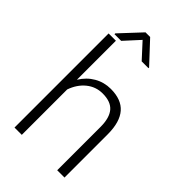

<svg xmlns="http://www.w3.org/2000/svg" viewBox="-266 -991 1082 1082"><g transform="rotate(45 274.5 -450.5)"><path d="M134.3 -439Q163.1 -486.3 208 -512.2Q252.9 -538.1 306.2 -538.1Q391.1 -538.1 432.6 -490.2Q474.1 -442.4 474.6 -346.7V0H416.5V-347.2Q416 -418 386.5 -452.6Q356.9 -487.3 292 -487.3Q237.8 -487.3 196 -453.4Q154.3 -419.4 134.3 -361.8V0H76.2V-750H134.3ZM373.5 -775.4V-770.5H319.3L237.3 -859.9L155.8 -770.5H102.5V-776.9L218.8 -901.4H255.9Z"/></g></svg>

Font: RobotoInd Light
Style: Regular
Weight: 300
Designer: Google
Version: Version 2.001151; 2014